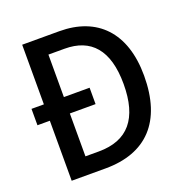

<svg xmlns="http://www.w3.org/2000/svg" viewBox="-128 -831 914 947"><g transform="rotate(-20 329.0 -357.0)"><path d="M284 -714H89V-401H24V-315H89V0H267C481 0 602 -124 602 -365C602 -593 481 -714 284 -714ZM279 -624C416 -624 493 -541 493 -361C493 -181 418 -90 264 -90H194V-315H329V-401H194V-624Z"/></g></svg>

Font: Noto Sans Devanagari UI SemiCondensed Medium
Style: Regular
Weight: 500
Width: 4
Designer: Jelle Bosma - Monotype Design Team
Foundry: Monotype Imaging Inc.
Version: Version 2.004